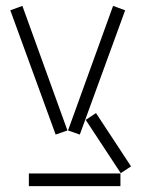

<svg xmlns="http://www.w3.org/2000/svg" viewBox="-20 -632 490 652"><path d="M15 -597 169 -175 209 -189 56 -612ZM211 -189 251 -175 405 -597 364 -612ZM271 -225 390 -44 425 -67 306 -248ZM78 0H389V-43H78Z"/></svg>

Font: Anthony
Style: Regular
Weight: 400
Designer: Sun Young Oh
Foundry: Velvetyne Type Foundry
Version: Version 1.000;hotconv 1.0.109;makeotfexe 2.5.65596